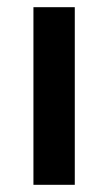

<svg xmlns="http://www.w3.org/2000/svg" viewBox="-20 -514 301 534"><path d="M73 0V-494H188V0Z"/></svg>

Font: Space Grotesk SemiBold
Style: Regular
Weight: 600
Designer: Florian Karsten
Foundry: Florian Karsten
Version: Version 2.000